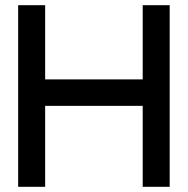

<svg xmlns="http://www.w3.org/2000/svg" viewBox="-20 -720 724 740"><path d="M154 0H50V-700H154V-414H530V-700H634V0H530V-312H154Z"/></svg>

Font: Edgecutting Lite Sharp
Style: Medium
Weight: 500
Designer: RandomMaerks (Nguyen Gia Bao)
Version: Version 1.0